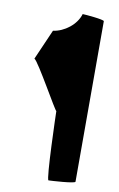

<svg xmlns="http://www.w3.org/2000/svg" viewBox="-82 -755 495 801"><g transform="rotate(10 165.5 -354.0)"><path d="M36 -490C52 -484 163 -282 164 -291C164 -284 172 0 182 0C192 0 294 -6 294 -14V-694C294 -701 212 -708 202 -708C189 -662 139 -624 92 -618Z"/></g></svg>

Font: Ampere
Style: SCExt
Weight: 400
Version: Version 1